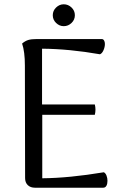

<svg xmlns="http://www.w3.org/2000/svg" viewBox="-20 -875 577 895"><path d="M481 -32Q481 -18 476 -9Q471 0 461 0H143Q122 0 109.5 -12Q97 -24 97 -45L96 -569Q96 -634 83 -672Q97 -684 111.5 -688.5Q126 -693 152 -693H454Q461 -693 465 -686.5Q469 -680 469 -670Q469 -656 462.5 -641Q456 -626 446 -622Q303 -647 176 -648V-388H422Q425 -376 425 -364Q425 -352 422 -340H177V-44Q302 -45 464 -72Q472 -68 476.5 -56.5Q481 -45 481 -32ZM226 -804Q226 -825 241.5 -840Q257 -855 277 -855Q298 -855 313.5 -840Q329 -825 329 -804Q329 -783 313.5 -768Q298 -753 277 -753Q257 -753 241.5 -768Q226 -783 226 -804Z"/></svg>

Font: Arima Madurai
Style: Regular
Weight: 400
Designer: Joana Correia and Natanael Gama
Foundry: NDISCOVER
Version: Version 1.020